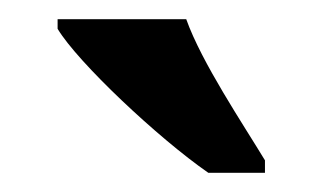

<svg xmlns="http://www.w3.org/2000/svg" viewBox="-20 -786 336 200"><path d="M197 -606H256V-619C233 -657 190 -721 174 -766H40V-756C61 -721 145 -642 197 -606Z"/></svg>

Font: Noto Serif Myanmar ExtraCondensed
Style: Bold
Weight: 700
Width: 2
Designer: Ben Mitchell and the Monotype Design Team
Foundry: Monotype Imaging Inc.
Version: Version 2.106